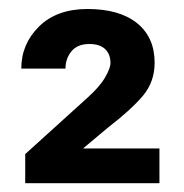

<svg xmlns="http://www.w3.org/2000/svg" viewBox="-20 -737 413 431"><path d="M337.9 -403.8V-325.7H36.6V-391.1L176.3 -517.6Q203.6 -542 215.8 -563Q228 -584 228 -595.7Q228 -615.2 216.1 -626.7Q204.1 -638.2 180.7 -638.2Q153.8 -638.2 140.4 -621.8Q127 -605.5 127 -583H27.8Q27.8 -638.2 67.6 -677.5Q107.4 -716.8 176.3 -716.8Q248 -716.8 287.6 -685.1Q327.1 -653.3 327.1 -596.2Q327.1 -553.2 300.8 -522Q274.4 -490.7 220.7 -449.2L166.5 -403.8Z"/></svg>

Font: Vazirmatn UI
Style: Bold
Weight: 700
Designer: Saber Rastikerdar
Foundry: Saber Rastikerdar
Version: Version 33.003